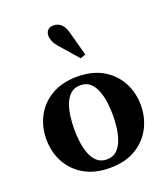

<svg xmlns="http://www.w3.org/2000/svg" viewBox="-154 -958 943 1078"><g transform="rotate(-20 318.0 -419.5)"><path d="M318 10.5Q227.5 10.5 164.2 -26.5Q101 -63.5 68.2 -125.5Q35.5 -187.5 35.5 -262Q35.5 -337 68.2 -398.8Q101 -460.5 164.2 -497.5Q227.5 -534.5 318 -534.5Q408.5 -534.5 471.2 -497.5Q534 -460.5 567 -398.8Q600 -337 600 -262Q600 -187.5 567 -125.5Q534 -63.5 471.2 -26.5Q408.5 10.5 318 10.5ZM318 -40.5Q354 -40.5 376.8 -61.8Q399.5 -83 411.8 -117Q424 -151 428.8 -189.2Q433.5 -227.5 433.5 -262Q433.5 -296 429 -334.5Q424.5 -373 412.2 -406.8Q400 -440.5 377.2 -461.8Q354.5 -483 318 -483Q281.5 -483 258.5 -461.8Q235.5 -440.5 223.2 -406.8Q211 -373 206.5 -334.5Q202 -296 202 -262Q202 -227.5 206.5 -189.2Q211 -151 223.2 -117Q235.5 -83 258.5 -61.8Q281.5 -40.5 318 -40.5ZM372.5 -624.5 277 -734Q260 -753.5 252.5 -772Q245 -790.5 245 -805.5Q245 -825.5 257 -838Q269 -850.5 289 -850.5Q317.5 -850.5 336 -833.8Q354.5 -817 363.5 -784.5L404 -635.5Z"/></g></svg>

Font: Libre Caslon Text
Style: Regular
Weight: 400
Designer: Pablo Impallari, Rodrigo Fuenzalida, Katja Schimmel
Foundry: Pablo Impallari, Rodrigo Fuenzalida
Version: Version 2.000